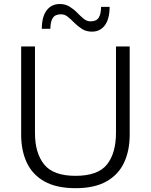

<svg xmlns="http://www.w3.org/2000/svg" viewBox="-20 -950 771 980"><path d="M366 10.5Q268.5 10.5 207.2 -23.8Q146 -58 117 -119.5Q88 -181 88 -262.5V-713H158.5V-271.5Q158.5 -169 205.2 -110.8Q252 -52.5 365.5 -52.5Q480 -52.5 526 -110.5Q572 -168.5 572 -272.5V-713H642V-262.5Q642 -181 613 -119.5Q584 -58 523 -23.8Q462 10.5 366 10.5ZM449.5 -788.5Q420 -788.5 398.8 -802Q377.5 -815.5 360.2 -833Q343 -850.5 326.8 -863.8Q310.5 -877 291.5 -877Q261.5 -877 249.5 -858.5Q237.5 -840 237 -803H193.5Q193.5 -864.5 218 -897Q242.5 -929.5 285 -929.5Q314 -929.5 335.2 -916.2Q356.5 -903 373.5 -885.5Q390.5 -868 406.8 -854.5Q423 -841 442 -841Q472 -841 483.8 -859.8Q495.5 -878.5 496 -915H539.5Q539.5 -854 515.5 -821.2Q491.5 -788.5 449.5 -788.5Z"/></svg>

Font: Commissioner Light
Style: Regular
Weight: 300
Designer: Kostas Bartsokas
Foundry: Kostas Bartsokas
Version: Version 1.000; ttfautohint (v1.8.3)